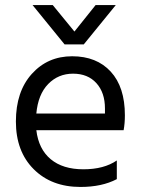

<svg xmlns="http://www.w3.org/2000/svg" viewBox="-20 -736 562 761"><path d="M312 -560H236L109 -716H189L275 -611L359 -716H439ZM124 -286H396V-306Q396 -369 362 -406.5Q328 -444 269.5 -444Q211 -444 171 -403Q131 -362 124 -286ZM299 5Q184 5 113.5 -65.5Q43 -136 43 -254.5Q43 -373 106 -443Q169 -513 266 -513Q363 -513 419 -452Q475 -391 475 -279Q475 -247 470 -220H124Q133 -145 181 -105Q229 -65 310.5 -65Q392 -65 443 -100V-26Q384 5 299 5Z"/></svg>

Font: Hind Mysuru
Style: Regular
Weight: 400
Designer: Manushi Parikh, Hitesh Malaviya
Foundry: Indian Type Foundry
Version: Version 0.703;PS 1.0;hotconv 1.0.86;makeotf.lib2.5.63406